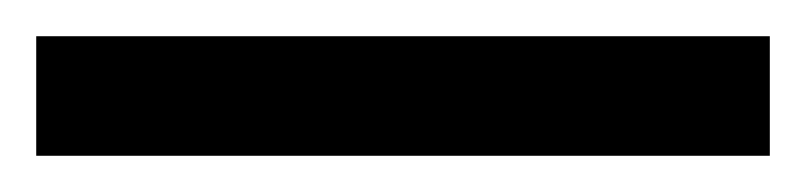

<svg xmlns="http://www.w3.org/2000/svg" viewBox="-22 -23 445 106"><path d="M-2 63V-3H403V63Z"/></svg>

Font: Noto Sans Telugu UI SemiCondensed SemiBold
Style: Regular
Weight: 600
Width: 4
Designer: Jelle Bosma - Monotype Design Team
Foundry: Monotype Imaging Inc.
Version: Version 2.005; ttfautohint (v1.8.4.7-5d5b)